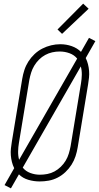

<svg xmlns="http://www.w3.org/2000/svg" viewBox="-20 -989 544 1055"><path d="M40 46 5 28 58 -65Q50 -81 45.5 -99Q41 -117 39.5 -135.5Q38 -154 40 -173Q42 -192 45 -210L102 -555Q106 -580 114 -604.5Q122 -629 136 -651Q150 -673 169.5 -691.5Q189 -710 212.5 -722Q236 -734 261 -740Q286 -746 311 -746Q344 -746 374 -735.5Q404 -725 425 -704L469 -781L504 -763L451 -670Q459 -654 463.5 -636Q468 -618 469.5 -599.5Q471 -581 469 -562Q467 -543 464 -525L407 -180Q403 -155 395 -130.5Q387 -106 373 -84Q359 -62 339.5 -43.5Q320 -25 296.5 -13Q273 -1 248 3.5Q223 8 198 8Q166 8 135.5 -1Q105 -10 84 -31ZM85 -111 404 -667Q388 -687 362 -696.5Q336 -706 308 -706Q287 -706 267 -701.5Q247 -697 228.5 -687Q210 -677 194.5 -661.5Q179 -646 168 -627.5Q157 -609 151 -589.5Q145 -570 141 -549L84 -204Q80 -181 79.5 -157Q79 -133 85 -111ZM199 -29Q220 -29 240.5 -33Q261 -37 279.5 -47Q298 -57 314 -72.5Q330 -88 341 -106.5Q352 -125 358 -145Q364 -165 368 -186L425 -531Q429 -554 429.5 -578Q430 -602 424 -624L105 -68Q121 -48 146.5 -38.5Q172 -29 199 -29ZM321 -803 296 -827 437 -969 467 -941Z"/></svg>

Font: Iosevka Curly Slab XLtObl
Style: Regular
Weight: 200
Italic angle: -9°
Monospace: yes
Designer: Belleve Invis
Foundry: Belleve Invis
Version: Version 11.1.0; ttfautohint (v1.8.3)